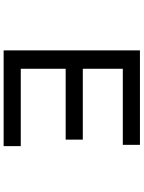

<svg xmlns="http://www.w3.org/2000/svg" viewBox="111 -900 778 1040"><g transform="rotate(90 500.0 -380.0)"><path d="M352.5 -656.2V-439.5H736.3V-346.7H352.5V-103.5H771.5V-10.7H252.9V-749H764.6V-656.2Z"/></g></svg>

Font: MotoyaLCedar
Style: W3 mono
Weight: 400
Version: Version 1.01